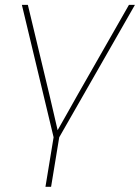

<svg xmlns="http://www.w3.org/2000/svg" viewBox="-20 -542 559 767"><path d="M195.3 11.2 67.4 -522.5H91.3L177.2 -164.1Q186 -127 194.6 -89.4Q203.1 -51.8 211.9 -14.6H206.1Q227.5 -51.8 248.5 -89.4Q269.5 -127 290.5 -164.1L495.1 -522.5H519L213.9 11.2ZM161.6 204.1 195.8 -3.9H218.3L184.1 204.1Z"/></svg>

Font: Inter 28pt Thin
Style: Italic
Weight: 250
Italic angle: -9.3988°
Designer: Rasmus Andersson
Foundry: rsms
Version: Version 4.001;git-66647c0bb